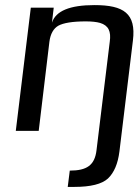

<svg xmlns="http://www.w3.org/2000/svg" viewBox="-20 -514 544 754"><path d="M351 -494C254 -494 199 -471 184 -425L191 -484H101L42 0H132L174 -350C178 -381 190 -402 209 -413C229 -424 265 -430 317 -430C340 -430 359 -428 373 -424C406 -414 417 -391 411 -350L359 76C352 135 321 156 254 156L246 220H272C336 220 380 209 404 187C428 164 443 129 449 81L502 -355C515 -461 466 -494 351 -494Z"/></svg>

Font: Gamestation Display
Style: Italic
Weight: 400
Designer: Jonas Hecksher
Foundry: Jonas Hecksher, Playtypeª, e-types AS
Version: Version 1.003